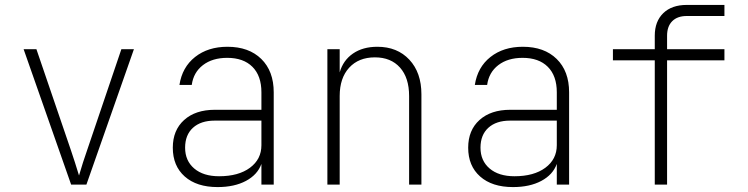

<svg xmlns="http://www.w3.org/2000/svg" viewBox="-20 -750 3040 780"><path d="M269 0 76 -550H128L268 -140Q284 -93 301 -37Q317 -92 334 -140L473 -550H524L331 0Z M1092 -375V0H1042V-84Q1026 -40 979 -15Q932 10 864 10Q779 10 730.5 -33Q682 -76 682 -150Q682 -221 728 -262.5Q774 -304 853 -304H1042V-375Q1042 -442 1005.5 -478.5Q969 -515 903 -515Q843 -515 804.5 -485.5Q766 -456 759 -405H709Q720 -477 772.5 -518.5Q825 -560 904 -560Q991 -560 1041.5 -510.5Q1092 -461 1092 -375ZM1042 -160V-260H852Q796 -260 764 -231Q732 -202 732 -150Q732 -97 769 -65.5Q806 -34 870 -34Q949 -34 995.5 -68.5Q1042 -103 1042 -160Z M1692 -367V0H1642V-360Q1642 -434 1605 -475.5Q1568 -517 1503 -517Q1437 -517 1398.5 -475Q1360 -433 1360 -360V0H1310V-550H1360V-456Q1374 -505 1414 -532.5Q1454 -560 1513 -560Q1594 -560 1643 -507.5Q1692 -455 1692 -367Z M2292 -375V0H2242V-84Q2226 -40 2179 -15Q2132 10 2064 10Q1979 10 1930.5 -33Q1882 -76 1882 -150Q1882 -221 1928 -262.5Q1974 -304 2053 -304H2242V-375Q2242 -442 2205.5 -478.5Q2169 -515 2103 -515Q2043 -515 2004.5 -485.5Q1966 -456 1959 -405H1909Q1920 -477 1972.5 -518.5Q2025 -560 2104 -560Q2191 -560 2241.5 -510.5Q2292 -461 2292 -375ZM2242 -160V-260H2052Q1996 -260 1964 -231Q1932 -202 1932 -150Q1932 -97 1969 -65.5Q2006 -34 2070 -34Q2149 -34 2195.5 -68.5Q2242 -103 2242 -160Z M2640 0V-505H2470V-550H2640V-605Q2640 -663 2674.5 -696.5Q2709 -730 2770 -730H2923V-685H2770Q2732 -685 2711 -664Q2690 -643 2690 -605V-550H2923V-505H2690V0Z"/></svg>

Font: JetBrains Mono Extra Light
Style: Regular
Weight: 200
Monospace: yes
Designer: Philipp Nurullin, Konstantin Bulenkov
Foundry: JetBrains
Version: 2.002